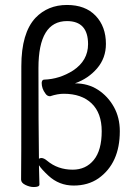

<svg xmlns="http://www.w3.org/2000/svg" viewBox="-20 -746 540 774"><path d="M116 8Q100 8 82.5 -0.5Q65 -9 65 -22Q66 -30 66 -479Q66 -613 123 -674Q173 -726 250 -726Q324 -726 365.5 -682.5Q407 -639 407 -569Q407 -512 371.5 -470.5Q336 -429 282 -410Q335 -410 375 -384Q415 -358 439 -315Q463 -272 463 -217Q463 -88 377 -27Q335 2 277 2Q218 2 175 -38Q147 -64 137 -80Q138 -36 139 -2Q139 8 116 8ZM273 -62Q326 -62 358 -101Q390 -140 390 -217Q390 -290 349.5 -329Q309 -368 237 -368Q212 -368 182 -358Q170 -358 163 -369Q148 -389 148 -412Q149 -425 158 -425Q220 -427 275 -462Q335 -502 335 -568Q335 -661 250 -661Q135 -661 135 -472Q135 -245 137 -106Q141 -109 147 -109Q157 -109 170 -98Q213 -62 273 -62Z"/></svg>

Font: LXGW WenKai Mono Lite
Style: Regular
Weight: 400
Monospace: yes
Designer: LXGW / Fontworks Inc.
Foundry: LXGW / Fontworks Inc.
Version: Version 1.520; June 14, 2025